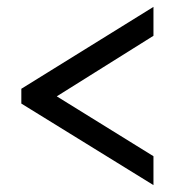

<svg xmlns="http://www.w3.org/2000/svg" viewBox="-20 -637 508 558"><path d="M426 -99 42 -336V-379L426 -617V-533L145 -357L426 -183Z"/></svg>

Font: Noto Serif Hebrew Condensed Black
Style: Regular
Weight: 900
Width: 3
Designer: Monotype Design Team
Foundry: Monotype Imaging Inc.
Version: Version 2.004; ttfautohint (v1.8.4.7-5d5b)